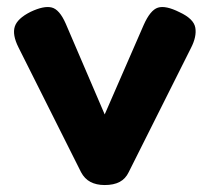

<svg xmlns="http://www.w3.org/2000/svg" viewBox="-20 -519 604 552"><path d="M281 13Q257 13 240 4Q223 -5 213 -24L33 -383Q15 -419 22.5 -442.5Q30 -466 68 -485Q106 -503 128.5 -497.5Q151 -492 169 -451L281 -190L393 -447Q412 -490 434 -497Q456 -504 496 -484Q537 -465 541.5 -439.5Q546 -414 529 -381L350 -24Q341 -5 324 4Q307 13 281 13Z"/></svg>

Font: Fredoka Light SemiBold
Style: Regular
Weight: 600
Version: Version 2.001